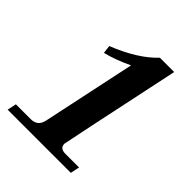

<svg xmlns="http://www.w3.org/2000/svg" viewBox="-204 -853 974 974"><g transform="rotate(45 283.0 -366.0)"><path d="M468.3 0H15.1L25.4 -48.8H131.8Q181.2 -48.8 191.9 -97.7L298.8 -601.6Q219.7 -564 156.7 -549.3L151.4 -592.8Q297.4 -650.4 375 -732.4H477.5Q340.8 -88.4 340.8 -81.5Q340.8 -48.8 380.9 -48.8H478.5Z"/></g></svg>

Font: Munson
Style: Bold Italic
Weight: 700
Italic angle: -12°
Designer: Paul James MIller
Foundry: High-Logic / Made with FontCreator
Version: Version 2.10;May 5, 2019;FontCreator 11.5.0.2430 64-bit